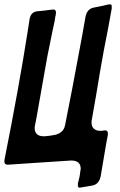

<svg xmlns="http://www.w3.org/2000/svg" viewBox="-56 -772 555 885"><path d="M371 83 318 92Q315 93 310 93Q303 93 303 82V74L310 45Q314 27 314 17L315 14Q316 11 316 6Q316 -32 273 -32H270Q221 -29 124.5 -22.5Q28 -16 -17 -13H-22Q-36 -13 -36 -29Q-36 -30 -35.5 -33Q-35 -36 -35 -38V-37Q33 -379 72 -630Q78 -664 80 -681Q85 -717 116 -720Q142 -722 186 -728H191Q202 -728 202 -714Q202 -708 201 -705V-706Q201 -704 200.5 -701Q200 -698 199 -696Q199 -692 198 -689Q198 -686 196.5 -678Q195 -670 194 -666V-667L191 -652Q190 -648 188.5 -640.5Q187 -633 186 -629Q159 -501 148 -432Q145 -412 134 -353Q133 -345 129.5 -327Q126 -309 125 -302Q112 -225 104 -187V-180Q104 -163 114.5 -153.5Q125 -144 144 -144H152Q168 -146 171 -146Q187 -148 193 -150L192 -149Q238 -158 244 -196V-195Q271 -328 323 -609L338 -694Q345 -731 376 -737Q388 -739 411.5 -744Q435 -749 446 -752L445 -751Q449 -752 453 -752Q459 -752 459 -741V-733Q443 -641 423 -542Q415 -500 404 -435Q398 -395 387 -333L366 -213V-206Q366 -189 376.5 -179Q387 -169 406 -169H413L425 -171H429Q441 -171 441 -158V-149Q440 -142 437 -128Q434 -114 433 -107Q423 -51 408 41Q400 77 371 83Z"/></svg>

Font: Bangerz Fix
Style: Regular
Weight: 400
Designer: vernon adams
Foundry: Vernon Adams
Version: Version 2.10;December 28, 2023;FontCreator 13.0.0.2683 64-bi